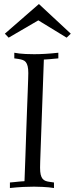

<svg xmlns="http://www.w3.org/2000/svg" viewBox="-20 -944 375 964"><path d="M29.8 -27.8Q42.5 -28.8 52.2 -29.8Q62 -30.8 70.3 -31.7Q78.6 -32.7 86.4 -33.2Q94.2 -33.7 103 -34.2Q105.5 -99.1 107.7 -162.6Q109.9 -226.1 111.8 -284.2Q113.8 -342.3 115.7 -392.6Q117.7 -442.9 119.1 -481.4Q120.6 -520 121.3 -544.9Q122.1 -569.8 122.1 -577.1Q122.1 -598.1 118.9 -611.3Q115.7 -624.5 109.6 -632.1Q103.5 -639.6 94.2 -642.8Q85 -646 73.2 -647.9L51.8 -650.9V-679.2Q62.5 -677.2 77.6 -675.3Q90.3 -673.8 108.6 -672.9Q127 -671.9 151.9 -671.9Q176.8 -671.9 206.8 -673.6Q236.8 -675.3 272.9 -679.2V-650.9Q260.3 -649.9 250.5 -648.9Q240.7 -647.9 232.7 -647.2Q224.6 -646.5 216.8 -646Q209 -645.5 200.2 -645Q197.8 -580.1 195.6 -516.4Q193.4 -452.6 191.2 -394.8Q189 -336.9 187.3 -286.4Q185.5 -235.8 184.1 -197.3Q182.6 -158.7 181.9 -133.8Q181.2 -108.9 181.2 -102.1Q181.2 -80.6 184.3 -67.4Q187.5 -54.2 193.6 -46.6Q199.7 -39.1 209 -35.6Q218.3 -32.2 230 -30.8L251 -27.8V0Q240.2 -1.5 225.1 -3.4Q212.4 -4.4 193.8 -5.6Q175.3 -6.8 150.9 -6.8Q126 -6.8 96.2 -5.4Q66.4 -3.9 29.8 0V-27.8ZM23.4 -754.9 4.4 -774.9 175.3 -923.8 335.4 -774.9 314.5 -754.9 172.4 -841.8Z"/></svg>

Font: Simonetta
Style: Regular
Weight: 400
Designer: Gayaneh Bagdasaryan
Foundry: BrownFox
Version: Version 1.001